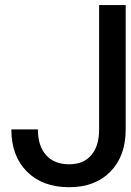

<svg xmlns="http://www.w3.org/2000/svg" viewBox="-20 -740 523 769"><path d="M131.8 -221.7Q131.8 -155.3 164.6 -118.7Q197.3 -82 256.8 -82Q314.5 -82 345.7 -118.7Q377 -155.3 377 -221.7V-719.7H483.4V-221.7Q483.4 -115.2 422.4 -52.7Q361.3 9.8 256.8 9.8Q150.4 9.8 87.9 -52.7Q25.4 -115.2 25.4 -221.7Z"/></svg>

Font: Min Sans Medium
Style: Regular
Weight: 500
Designer: Jinseong-Kim, NotoSansCJK, Nunito
Foundry: Jinseong-Kim
Version: Version 1.400;Glyphs 3.1.2 (3151)